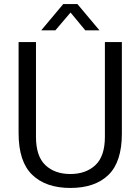

<svg xmlns="http://www.w3.org/2000/svg" viewBox="-20 -918 695 950"><path d="M328 12Q207 12 139.5 -53Q72 -118 72 -259V-710H158V-241Q158 -145 204.5 -101Q251 -57 328 -57Q405 -57 452 -101Q499 -145 499 -241V-710H583V-257Q583 -117 516.5 -52.5Q450 12 328 12ZM184 -768 293 -898H363L472 -768H402L329 -856L254 -768Z"/></svg>

Font: Special Gothic
Style: Regular
Weight: 400
Designer: Alistair McCready
Foundry: Monolith
Version: Version 1.010; ttfautohint (v1.8.4.7-5d5b)